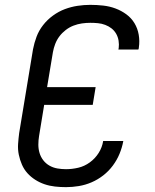

<svg xmlns="http://www.w3.org/2000/svg" viewBox="-20 -763 640 791"><path d="M252 8Q229 8 206.5 5.5Q184 3 163.5 -4Q143 -11 125 -22.5Q107 -34 93 -49.5Q79 -65 70.5 -84.5Q62 -104 57.5 -125.5Q53 -147 54.5 -169.5Q56 -192 59 -215L116 -560Q121 -586 130.5 -611.5Q140 -637 157.5 -659.5Q175 -682 198.5 -699Q222 -716 247.5 -725.5Q273 -735 299.5 -739Q326 -743 352 -743Q379 -743 405.5 -740Q432 -737 456 -728Q480 -719 500.5 -704Q521 -689 534 -667.5Q547 -646 551.5 -620Q556 -594 552 -567Q552 -565 551.5 -563Q551 -561 550 -559H468Q468 -560 468 -561.5Q468 -563 469 -564Q471 -580 468.5 -595.5Q466 -611 458.5 -624Q451 -637 439.5 -646Q428 -655 413.5 -660.5Q399 -666 383.5 -667.5Q368 -669 352 -669Q335 -669 317.5 -666.5Q300 -664 283 -657.5Q266 -651 251 -639.5Q236 -628 225 -613.5Q214 -599 207.5 -582Q201 -565 198 -548L174 -404H374L362 -331H162L141 -203Q138 -185 138 -167Q138 -149 143 -132.5Q148 -116 158.5 -102.5Q169 -89 184 -80.5Q199 -72 216.5 -69Q234 -66 252 -66Q277 -66 302.5 -72Q328 -78 350 -94Q372 -110 386.5 -133Q401 -156 405 -182H488Q483 -155 472.5 -129.5Q462 -104 445 -81Q428 -58 405.5 -40.5Q383 -23 357.5 -12Q332 -1 305 3.5Q278 8 252 8Z"/></svg>

Font: Iosevka Curly Extended Oblique
Style: Regular
Weight: 400
Width: 7
Italic angle: -9°
Monospace: yes
Designer: Belleve Invis
Foundry: Belleve Invis
Version: Version 11.1.0; ttfautohint (v1.8.3)